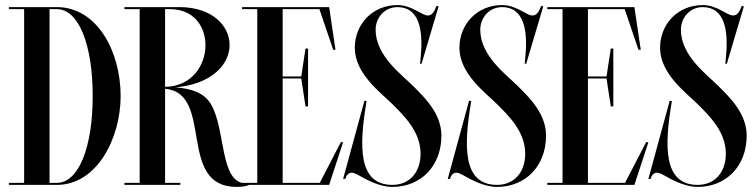

<svg xmlns="http://www.w3.org/2000/svg" viewBox="-20 -728 2975 756"><path d="M204 -700H15V-692H75V-8H15V0H204C362 0 455 -184 455 -350C455 -526 362 -700 204 -700ZM175 -8V-692H204C288.5 -692 345 -555 345 -350C345 -145 288.5 -8 204 -8Z M960 -8C957 -7 952 -6 949 -6C844 -6 870 -217 811 -317C785.3 -362.2 734.6 -378.9 671.9 -384C816.1 -397.4 884 -475.4 884 -551C884 -626.2 816.4 -698.5 690 -700V-700H470V-692H530V-8H470V0H690V-8H630V-378.4C824.9 -361.8 674.5 8 912 8C935 8 955 4 963 -1ZM649 -692C744 -692 789 -623 789 -550C789 -470.7 735 -387.6 630 -386V-692Z M1239.1 -8H1093V-419H1166.2L1183 -309H1193V-537H1183L1166.2 -427H1093V-692H1237.7L1292 -532H1301L1276 -700H933V-692H993V-8H933V0H1276L1331 -168H1322Z M1525 8C1636 8 1718 -73 1718 -194C1718 -281 1652 -344 1607 -389C1562 -434 1459 -508 1459 -611C1459 -658 1494 -700 1545 -700C1631 -700 1646 -609 1637 -510L1634 -477H1640L1707 -703L1699 -705C1689 -679 1680 -667 1664 -667C1641 -667 1602 -708 1545 -708C1446 -708 1377 -632 1377 -540C1377 -437 1480 -363 1525 -318C1570 -273 1636 -210 1636 -123C1636 -49 1592 0 1525 0C1389 0 1393.5 -153.5 1423.5 -330L1415 -331.5L1331 -23.5H1339.5C1343.5 -37.5 1351.5 -47.5 1364.5 -48C1377 -48.5 1392.5 -37 1418.5 -23.5C1447.5 -8.5 1488 8 1525 8Z M1937 8C2048 8 2130 -73 2130 -194C2130 -281 2064 -344 2019 -389C1974 -434 1871 -508 1871 -611C1871 -658 1906 -700 1957 -700C2043 -700 2058 -609 2049 -510L2046 -477H2052L2119 -703L2111 -705C2101 -679 2092 -667 2076 -667C2053 -667 2014 -708 1957 -708C1858 -708 1789 -632 1789 -540C1789 -437 1892 -363 1937 -318C1982 -273 2048 -210 2048 -123C2048 -49 2004 0 1937 0C1801 0 1805.5 -153.5 1835.5 -330L1827 -331.5L1743 -23.5H1751.5C1755.5 -37.5 1763.5 -47.5 1776.5 -48C1789 -48.5 1804.5 -37 1830.5 -23.5C1859.5 -8.5 1900 8 1937 8Z M2441.1 -8H2295V-419H2368.2L2385 -309H2395V-537H2385L2368.2 -427H2295V-692H2439.7L2494 -532H2503L2478 -700H2135V-692H2195V-8H2135V0H2478L2533 -168H2524Z M2727 8C2838 8 2920 -73 2920 -194C2920 -281 2854 -344 2809 -389C2764 -434 2661 -508 2661 -611C2661 -658 2696 -700 2747 -700C2833 -700 2848 -609 2839 -510L2836 -477H2842L2909 -703L2901 -705C2891 -679 2882 -667 2866 -667C2843 -667 2804 -708 2747 -708C2648 -708 2579 -632 2579 -540C2579 -437 2682 -363 2727 -318C2772 -273 2838 -210 2838 -123C2838 -49 2794 0 2727 0C2591 0 2595.5 -153.5 2625.5 -330L2617 -331.5L2533 -23.5H2541.5C2545.5 -37.5 2553.5 -47.5 2566.5 -48C2579 -48.5 2594.5 -37 2620.5 -23.5C2649.5 -8.5 2690 8 2727 8Z"/></svg>

Font: Picaflor 48 pt
Style: Regular
Weight: 400
Designer: Ariel Martín Pérez
Foundry: Tunera Type Foundry
Version: Version 1.000;hotconv 1.0.109;makeotfexe 2.5.65596